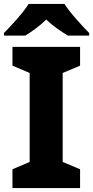

<svg xmlns="http://www.w3.org/2000/svg" viewBox="-30 -951 471 971"><path d="M375 0H33V-95L120 -132V-582L33 -619V-714H375V-619L287 -582V-132L375 -95ZM296 -931H115Q93 -897 55.5 -854.5Q18 -812 -10 -784V-771H98Q124 -787 151 -807Q178 -827 204 -852Q230 -827 258.5 -807Q287 -787 313 -771H421V-784Q394 -811 356 -854Q318 -897 296 -931Z"/></svg>

Font: Noto Sans UI Extra
Style: Regular
Weight: 800
Designer: Monotype Design Team
Foundry: Monotype Imaging Inc.
Version: Version 1.901